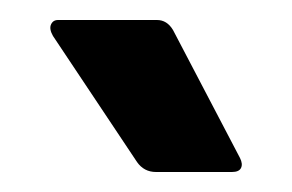

<svg xmlns="http://www.w3.org/2000/svg" viewBox="-20 -729 292 192"><path d="M136 -557Q124 -557 117 -567L33 -693Q29 -700 31 -704.5Q33 -709 38 -709H137Q147 -709 153 -699L220 -571Q223 -565 221 -561Q219 -557 212 -557Z"/></svg>

Font: Sofia Sans Extra Condensed Black
Style: Regular
Weight: 900
Designer: Botio Nikoltchev, Ani Petrova
Foundry: lettersoup
Version: Version 4.101